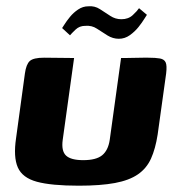

<svg xmlns="http://www.w3.org/2000/svg" viewBox="-20 -583 564 609"><path d="M215 -399 179 -140Q174 -104 189.5 -89.5Q205 -75 244 -75Q285 -75 304 -90.5Q323 -106 328 -139L364 -399Q365 -399 377 -399Q389 -399 405 -399.5Q421 -400 434 -400Q447 -400 450 -400Q474 -400 487.5 -397.5Q501 -395 505.5 -385Q510 -375 507 -350L480 -156Q473 -111 459 -80Q445 -49 417.5 -30Q390 -11 344.5 -2.5Q299 6 230 6Q143 6 97 -6.5Q51 -19 36.5 -52Q22 -85 31 -145L59 -350Q63 -379 74.5 -389.5Q86 -400 120 -400Q144 -400 167.5 -399.5Q191 -399 215 -399ZM357 -460Q338 -460 321 -470.5Q304 -481 287.5 -492Q271 -503 250 -501Q232 -501 219.5 -489Q207 -477 202 -471L177 -494Q178 -495 184.5 -505.5Q191 -516 202 -529.5Q213 -543 228 -553Q243 -563 260 -563Q280 -565 297 -554Q314 -543 330 -532.5Q346 -522 365 -522Q387 -522 401 -535Q415 -548 421 -557L446 -536Q445 -535 438 -523.5Q431 -512 419.5 -497.5Q408 -483 392 -471.5Q376 -460 357 -460Z"/></svg>

Font: Genos Thin
Style: Bold Italic
Weight: 700
Italic angle: -8°
Version: Version 1.010